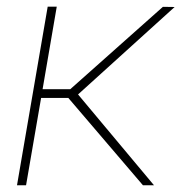

<svg xmlns="http://www.w3.org/2000/svg" viewBox="-20 -548 558 568"><path d="M182.1 -258.3H101.6L57.1 0H30.3L121.1 -528.3H147.9L106 -284.2H188L461.9 -527.8L496.6 -527.3L210.9 -268.6L435.5 0H402.8Z"/></svg>

Font: Roboto Thin
Style: Italic
Weight: 250
Italic angle: -12°
Designer: Google
Version: Version 2.134; 2016